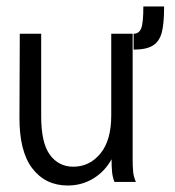

<svg xmlns="http://www.w3.org/2000/svg" viewBox="-20 -561 540 592"><path d="M40 -202 41 -457H107V-202Q107 -120 134 -83.5Q161 -47 206 -47Q256 -47 289.5 -87.5Q323 -128 323 -205V-457H389V-71Q389 -47 390.5 -31.5Q392 -16 399 0H333Q327 -15 325.5 -31Q324 -47 324 -70Q303 -32 267.5 -10.5Q232 11 189 11Q120 11 79.5 -42Q39 -95 40 -202ZM392 -457Q409 -457 415.5 -474Q422 -491 422 -541H486Q486 -489 479 -461.5Q472 -434 452 -421Q432 -408 392 -408Z"/></svg>

Font: Vazir Code FD
Style: Code-FD
Weight: 400
Foundry: DejaVu fonts team - Redesigned by Saber Rastikerdar
Version: Version 1.1.2